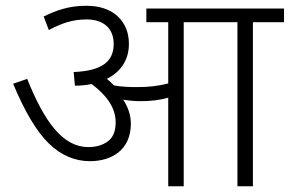

<svg xmlns="http://www.w3.org/2000/svg" viewBox="-20 -652 1014 672"><path d="M438 -219.2C438 -251 426.8 -279.3 411.1 -303.2C431.6 -299.8 451.7 -297.9 471.2 -297.9C504.4 -297.9 535.6 -300.8 568.8 -310.1V0H623V-574.2H811V0H865.2V-574.2H974.1V-622.1H492.2V-574.2H568.8V-359.9C531.7 -350.6 499.5 -347.2 461.9 -347.2C435.1 -347.2 406.7 -347.7 378.9 -353C371.1 -361.3 362.8 -368.7 354 -376C404.8 -401.4 431.2 -444.8 431.2 -498C431.2 -538.1 418 -570.3 391.6 -595.2C365.2 -619.6 328.1 -631.8 280.8 -631.8C220.7 -631.8 175.8 -615.2 132.8 -594.2L150.9 -546.9C196.3 -570.8 233.9 -584 283.2 -584C339.4 -584 377.9 -555.2 377.9 -498C377.9 -437 336.9 -403.8 237.8 -399.9L242.2 -352.1C262.7 -352.1 282.2 -354 300.8 -357.9C350.1 -320.8 384.8 -277.3 384.8 -224.1C384.8 -192.4 375.5 -170.4 357.4 -157.2C339.4 -144 316.4 -137.2 289.1 -137.2C201.2 -137.2 136.2 -223.1 75.2 -376L25.9 -358.9C66.4 -261.7 107.9 -191.9 150.4 -150.4C192.9 -108.9 240.7 -87.9 294.9 -87.9C370.6 -87.9 438 -127 438 -219.2Z"/></svg>

Font: Noto Reveo Sans
Style: Regular
Weight: 300
Designer: Monotype Design Team
Foundry: Monotype Imaging Inc.
Version: Version 2.007